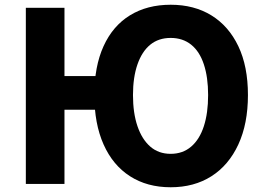

<svg xmlns="http://www.w3.org/2000/svg" viewBox="-20 -776 1119 810"><path d="M89 0V-743H252V-455H472V-313H252V0ZM700 14Q601 14 528.5 -32.5Q456 -79 417 -166.5Q378 -254 378 -375Q378 -496 417 -581.5Q456 -667 528.5 -711.5Q601 -756 700 -756Q799 -756 872 -711Q945 -666 985.5 -581Q1026 -496 1026 -375Q1026 -254 985.5 -166.5Q945 -79 872 -32.5Q799 14 700 14ZM700 -127Q751 -127 786.5 -157.5Q822 -188 840 -243.5Q858 -299 858 -375Q858 -450 840 -504.5Q822 -559 786.5 -587.5Q751 -616 700 -616Q649 -616 614 -587.5Q579 -559 560 -504.5Q541 -450 541 -375Q541 -299 560 -243.5Q579 -188 614 -157.5Q649 -127 700 -127Z"/></svg>

Font: Noto Sans TC ExtraBold
Style: Regular
Weight: 800
Designer: Ryoko NISHIZUKA  (kana, bopomofo & ideographs); Paul D. Hunt (Latin, Greek & Cyrillic); Sandoll Communications , Soo-you
Foundry: Adobe
Version: Version 2.004-H2;hotconv 1.0.118;makeotfexe 2.5.65603